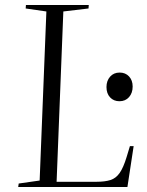

<svg xmlns="http://www.w3.org/2000/svg" viewBox="-20 -750 591 770"><path d="M55 -14 139 -26 166 -704 83 -716 84 -730H336L335 -716L234 -704L207 -21H367Q401 -21 423 -28Q445 -35 460 -56.5Q475 -78 488 -121L501 -164H516L491 0H53ZM407 -401Q407 -426 421.5 -442.5Q436 -459 460 -459Q483 -459 497.5 -443.5Q512 -428 512 -403Q512 -377 497.5 -360.5Q483 -344 459 -344Q436 -344 421.5 -359.5Q407 -375 407 -401Z"/></svg>

Font: Literata 72pt Light
Style: Italic
Weight: 300
Italic angle: -2°
Designer: Latin by Veronika Burian and Jose Scaglione. Greek by Irene Vlachou. Cyrillic by Vera Evstafieva
Foundry: TypeTogether
Version: Version 3.002